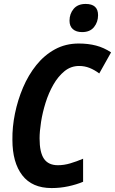

<svg xmlns="http://www.w3.org/2000/svg" viewBox="-20 -945 584 975"><path d="M242 10Q143 10 93 -55Q43 -120 43 -235Q42 -300 56 -368.5Q70 -437 97 -500.5Q124 -564 164.5 -614.5Q205 -665 259 -694.5Q313 -724 380 -724Q428 -724 468 -713.5Q508 -703 544 -679L484 -572Q460 -590 435 -600Q410 -610 382 -610Q340 -610 307.5 -583.5Q275 -557 251 -515Q227 -473 211.5 -423.5Q196 -374 188.5 -326Q181 -278 181 -242Q181 -171 203.5 -138.5Q226 -106 274 -106Q305 -106 337 -115.5Q369 -125 402 -139V-22Q369 -8 327.5 1Q286 10 242 10ZM397 -782Q367 -782 350 -797Q333 -812 333 -840Q333 -875 354 -900Q375 -925 415 -925Q478 -925 478 -868Q478 -833 457.5 -807.5Q437 -782 397 -782Z"/></svg>

Font: Noto Sans Condensed
Style: Bold Italic
Weight: 700
Width: 3
Italic angle: -12°
Designer: Monotype Design Team
Foundry: Monotype Imaging Inc.
Version: Version 2.013; ttfautohint (v1.8.4.7-5d5b)